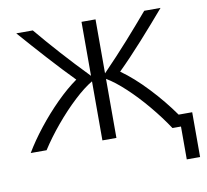

<svg xmlns="http://www.w3.org/2000/svg" viewBox="-75 -598 888 823"><g transform="rotate(-10 369.0 -186.5)"><path d="M673 143V0H636Q603 -50 560 -101.5Q517 -153 472.5 -194.5Q428 -236 392 -257V0H331V-257Q295 -236 250.5 -194.5Q206 -153 163 -101.5Q120 -50 88 0H19Q48 -49 89 -101Q130 -153 176 -199Q222 -245 266 -276Q217 -326 158.5 -390.5Q100 -455 47 -516H119Q164 -462 216.5 -403.5Q269 -345 331 -281V-516H392V-281Q454 -345 506.5 -404Q559 -463 604 -516H675Q623 -455 565 -390.5Q507 -326 457 -277Q512 -238 569.5 -177Q627 -116 672 -52H731V143Z"/></g></svg>

Font: Ubuntu Sans Light
Style: Regular
Weight: 300
Designer: Dalton Maag Ltd
Foundry: Dalton Maag Ltd
Version: Version 1.006; ttfautohint (v1.8.4.7-5d5b)